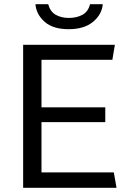

<svg xmlns="http://www.w3.org/2000/svg" viewBox="-20 -901 640 921"><path d="M91 0V-686H531L519 -614H179V-386H485V-315H179V-74H526L539 0ZM309 -761Q234 -761 194 -796.5Q154 -832 150 -881H211Q221 -845 247.5 -830Q274 -815 310 -815Q348 -815 375.5 -830Q403 -845 412 -881H473Q469 -832 426.5 -796.5Q384 -761 309 -761Z"/></svg>

Font: Chivo Mono Light
Style: Regular
Weight: 300
Monospace: yes
Designer: Hector Gatti
Foundry: Omnibus-Type
Version: Version 1.008